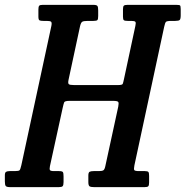

<svg xmlns="http://www.w3.org/2000/svg" viewBox="-72 -770 764 790"><path d="M-52 -23.5V-49Q-52 -60 -47 -63Q-42 -66 -31.5 -66H-11Q5.5 -66 8.8 -69.8Q12 -73.5 16 -91L139.5 -664Q142 -677 138.2 -680.5Q134.5 -684 120 -684H106.5Q94.5 -684 90.2 -686.5Q86 -689 86 -702V-730.5Q86 -742 89 -746Q92 -750 103 -750H312Q325.5 -750 328.8 -745.5Q332 -741 332 -727V-704.5Q332 -691 328.8 -687.5Q325.5 -684 312.5 -684H289.5Q271.5 -684 266 -680.2Q260.5 -676.5 257 -660.5L210 -441.5Q207 -427.5 211 -423.8Q215 -420 232.5 -420H413.5Q431 -420 433 -425Q435 -430 438 -444L485 -663.5Q488 -676.5 485 -680.2Q482 -684 468 -684H453.5Q441.5 -684 437.8 -686.8Q434 -689.5 434 -701V-732Q434 -743.5 437.8 -746.8Q441.5 -750 452.5 -750H652.5Q665.5 -750 668.5 -747.8Q671.5 -745.5 671.5 -732.5V-707Q671.5 -692 667.5 -688Q663.5 -684 649 -684H634.5Q614.5 -684 610.8 -680Q607 -676 603.5 -659.5L481 -89.5Q478 -74.5 480.5 -70.2Q483 -66 501.5 -66H524.5Q536 -66 538.8 -62Q541.5 -58 541.5 -46V-19.5Q541.5 -7.5 538.2 -3.8Q535 0 522.5 0H316Q302 0 296.8 -3.2Q291.5 -6.5 291.5 -21V-47.5Q291.5 -60.5 296.8 -63.2Q302 -66 313.5 -66H334Q347 -66 352.8 -69Q358.5 -72 361.5 -87L414.5 -331Q417.5 -346 414.5 -350.5Q411.5 -355 392.5 -355H214Q194.5 -355 192 -348.8Q189.5 -342.5 186 -326.5L133.5 -86.5Q131 -74.5 133.5 -70.2Q136 -66 151 -66H170.5Q184 -66 186.8 -61.8Q189.5 -57.5 189.5 -43.5V-21Q189.5 -8 185.8 -4Q182 0 169.5 0H-29Q-44.5 0 -48.2 -4.5Q-52 -9 -52 -23.5Z"/></svg>

Font: Besley* Condensed Medium
Style: Italic
Weight: 500
Width: 3
Italic angle: -13°
Designer: Owen Earl
Foundry: indestructible type*
Version: Version 3.000; ttfautohint (v1.8.3)